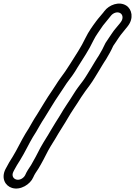

<svg xmlns="http://www.w3.org/2000/svg" viewBox="-25 -850 767 1091"><path d="M67 170C49.4 164.6 40.4 147.2 50.8 126.1L55.8 116.2C63.3 101 77.4 78.4 90.4 57.9C115.6 17.8 142.2 -39.2 162.5 -72.3L180.2 -100.6C195.4 -126.5 210.2 -154.1 226.2 -177.7C254.5 -222.6 283.5 -273 310.4 -311.5C325.8 -332.7 345.6 -366.1 354.3 -377.8C375.9 -405.9 398.1 -435.8 415.5 -466.8C445.9 -515.2 479.7 -564.7 505.9 -620.3C520.2 -649.7 540.1 -674.4 560.1 -704.9C574.3 -724 590.1 -740.2 606.7 -762.3C619.2 -776.9 642.4 -785.6 659.3 -774.8C673.5 -765.7 675.9 -743.7 661.9 -725.1L655.1 -716.1C641.7 -698.4 624.3 -681.9 607.8 -655.6C599.5 -641.7 586.2 -625.3 574.8 -606.3C574.2 -605.3 573.5 -603.9 573.1 -603.1C561.7 -577.6 549.9 -556.8 536.7 -534.7L525.7 -517.6C521.7 -511.8 517.9 -505.6 513 -497.1L495.3 -467.6C477.1 -438.6 462 -411.6 446 -390.1C427.7 -365.9 410.5 -344.1 394.2 -317.5C370.6 -278.6 340.2 -237.2 315.4 -193.3C297.8 -165.5 280.1 -137.3 263.3 -108.8C242.4 -71.7 226.8 -50.8 204.2 -9.8C189.7 19 164.9 66.2 151.6 87.9C139.9 105.3 126.9 124.3 117.7 145.7C109.4 161.6 87.6 176.2 67 170ZM164 157.4C170.8 141.2 180.6 127.2 193.3 108.1C210.3 80.7 233.5 35.8 248.6 5.8C267.8 -29.1 284.8 -52.5 306.6 -91.2C322.4 -118.1 342.8 -147.5 358.5 -175.5C381.7 -216.5 410 -254.7 436.4 -297.9C452.5 -322 467 -342.2 485 -365.9C505 -392.9 521 -421.9 537.6 -448.4L555.9 -478.9C561.5 -488.4 564.6 -493 567 -496.8L578.9 -515.3C593.4 -539.5 605.4 -560.4 618.4 -589.2C625.8 -601.2 638.5 -617.2 650.2 -636.5C661.5 -654.3 682.7 -676.9 700.3 -700.3C737 -746.4 724.3 -798 692.7 -818.2C651.8 -844.4 594.8 -822.3 568.3 -787.1L561.6 -778.3C549.7 -762.8 536.4 -749.8 520.2 -727.8C500 -700.2 479 -672 460.4 -633.7C436.5 -583 404.3 -535.6 373 -485.8C355.5 -458 337 -430.2 315.5 -402.2C302.2 -384.4 282.2 -350.4 270.6 -334.5C240.4 -291.4 212.1 -241.8 184.8 -198.3C167.9 -173.3 151.6 -143.2 137.7 -119.4L120.3 -91.7C96.6 -53 70.2 3.4 48.5 38.1C35.4 58.6 18.7 85.8 5.7 111.9C-19.4 163 4.7 206.3 43.7 218C91.5 232.5 147.1 197.4 164 157.4Z"/></svg>

Font: Smoothie
Style: OutlineIt
Weight: 400
Foundry: Cannot Into Space Fonts
Version: Version 0.8